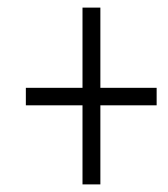

<svg xmlns="http://www.w3.org/2000/svg" viewBox="-20 -606 443 505"><path d="M244 -586H197V-375H48V-329H197V-121H244V-329H392V-375H244Z"/></svg>

Font: Noto Sans Display Condensed Light
Style: Italic
Weight: 300
Width: 3
Designer: Monotype Design team
Foundry: Monotype Imaging Inc.
Version: 1.000